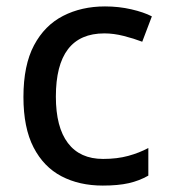

<svg xmlns="http://www.w3.org/2000/svg" viewBox="-20 -568 525 598"><path d="M300 10Q227 10 171.5 -19Q116 -48 84.5 -109Q53 -170 53 -266Q53 -365 86 -427Q119 -489 176.5 -518.5Q234 -548 307 -548Q350 -548 389 -539Q428 -530 453 -517L423 -438Q397 -448 365.5 -456Q334 -464 305 -464Q154 -464 154 -267Q154 -172 191.5 -122.5Q229 -73 301 -73Q345 -73 379.5 -82.5Q414 -92 442 -107V-21Q414 -5 381 2.5Q348 10 300 10Z"/></svg>

Font: Noto Sans Kayah Li Medium
Style: Regular
Weight: 500
Designer: Monotype Design Team, Sérgio Martins
Foundry: Monotype Imaging Inc.
Version: Version 2.002; ttfautohint (v1.8.4.7-5d5b)